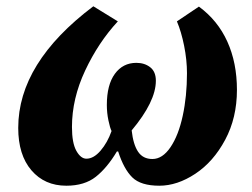

<svg xmlns="http://www.w3.org/2000/svg" viewBox="-20 -581 801 611"><path d="M38 -174Q38 -381 277 -561L355 -513Q293 -446 251 -356.5Q209 -267 209 -177Q209 -126 223 -101Q237 -76 255 -76Q278 -76 300 -101.5Q322 -127 335 -164Q330 -174 325 -198Q320 -222 320 -247Q320 -311 345.5 -346Q371 -381 414 -381Q440 -381 458 -367Q476 -353 476 -324Q476 -258 399 -166Q404 -121 419.5 -98Q435 -75 465 -75Q497 -75 522.5 -112.5Q548 -150 561.5 -212.5Q575 -275 575 -348Q575 -390 566 -435Q557 -480 543 -513L613 -560Q673 -516 703.5 -448.5Q734 -381 734 -295Q734 -206 696.5 -136Q659 -66 601.5 -28Q544 10 487 10Q428 10 401 -16.5Q374 -43 356 -99H352Q321 -47 285 -18.5Q249 10 191 10Q122 10 80 -39Q38 -88 38 -174Z"/></svg>

Font: Noto Serif NarrowBlack
Style: Italic
Weight: 900
Width: 4
Italic angle: -12°
Designer: Monotype Design Team
Foundry: Monotype Imaging Inc.
Version: Version 1.001